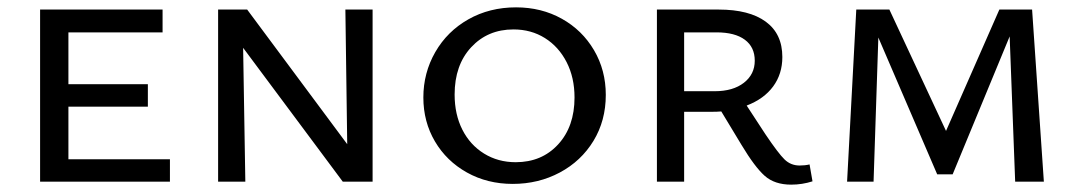

<svg xmlns="http://www.w3.org/2000/svg" viewBox="-20 -494 2942 522"><path d="M442 -61V0H89V-468H422V-406H166V-265H382V-204H166V-61Z M993 -468V0H912L641 -364L647 0H573V-468H652L924 -102L919 -468Z M1131 -229Q1131 -296 1163.5 -352.5Q1196 -409 1253.5 -441.5Q1311 -474 1383 -474Q1452 -474 1507.5 -443Q1563 -412 1595 -357.5Q1627 -303 1627 -236Q1627 -166 1593.5 -111Q1560 -56 1502 -25Q1444 6 1374 6Q1305 6 1249.5 -25Q1194 -56 1162.5 -109.5Q1131 -163 1131 -229ZM1542 -229Q1542 -283 1520.5 -325Q1499 -367 1461.5 -390.5Q1424 -414 1376 -414Q1306 -414 1261 -365.5Q1216 -317 1216 -237Q1216 -183 1237 -141.5Q1258 -100 1296 -76.5Q1334 -53 1382 -53Q1453 -53 1497.5 -101.5Q1542 -150 1542 -229Z M2189 -1Q2161 8 2131 8Q2086 8 2059 -16Q2032 -40 1996 -100L1941 -191Q1931 -190 1910 -190H1840V0H1766V-468H1934Q2017 -468 2062 -435Q2107 -402 2107 -339Q2107 -293 2082 -259Q2057 -225 2010 -207L2061 -129Q2096 -77 2113 -60.5Q2130 -44 2154 -44Q2169 -44 2181 -47ZM1923 -246Q1973 -246 2002.5 -269Q2032 -292 2032 -329Q2032 -366 2005 -386Q1978 -406 1928 -406H1840V-246Z M2740 0 2725 -395 2570 -20H2528L2368 -392L2355 0H2283L2308 -468H2398L2552 -138L2697 -468H2786L2818 0Z"/></svg>

Font: Ysabeau SC Medium
Style: Regular
Weight: 500
Designer: Christian Thalmann (Catharsis Fonts)
Version: Version 0.003